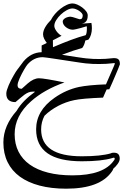

<svg xmlns="http://www.w3.org/2000/svg" viewBox="-76 -756 777 1125"><path d="M625.5 173.8Q625.5 181.6 622.1 189.5Q618.7 197.3 613.3 204.8Q607.9 212.4 601.3 219.5Q594.7 226.6 587.9 232.4Q585.9 240.7 579.1 249.5Q509.8 349.6 312 349.6Q224.6 349.6 156.2 331.5Q87.9 313.5 40.5 279.1Q-6.8 244.6 -31.5 194.1Q-56.2 143.6 -56.2 79.1Q-56.2 28.3 -36.1 -18.1Q-16.1 -64.5 21 -106Q39.6 -137.7 66.4 -165Q93.3 -192.4 129.4 -218.3Q126 -219.2 122.8 -219.2Q119.6 -219.2 116.7 -219.2Q102.5 -219.2 90.8 -214.4Q79.1 -209.5 67.4 -201.2Q55.7 -192.9 43 -181.6Q30.3 -170.4 14.6 -157.7Q-39.1 -157.7 -39.1 -207.5Q-39.1 -216.8 -35.2 -229.5Q-31.2 -242.2 -25.1 -256.6Q-19 -271 -11.5 -285.6Q-3.9 -300.3 3.2 -312.7Q10.3 -325.2 16.1 -334.5Q22 -343.8 24.9 -347.2Q26.4 -348.6 32 -356.4Q37.6 -364.3 44.2 -372.8Q50.8 -381.3 55.9 -388.4Q61 -395.5 61.5 -396Q83.5 -421.9 109.6 -435.5Q135.7 -449.2 168 -450.2V-489.7Q169.9 -490.7 173.8 -492.4Q177.7 -494.1 182.4 -496.3Q187 -498.5 191.4 -500.7Q195.8 -502.9 198.2 -504.4Q188.5 -517.1 182.4 -529.8Q176.3 -542.5 176.3 -555.2Q176.3 -575.2 189.5 -597.4Q202.6 -619.6 222.2 -638.7Q231 -656.7 246.1 -674.1Q261.2 -691.4 278.8 -705.1Q296.4 -718.8 314.9 -727.3Q333.5 -735.8 349.1 -735.8Q361.8 -735.8 377.2 -729Q392.6 -722.2 406.2 -711.9Q419.9 -701.7 429 -689.5Q438 -677.2 438 -666Q438 -642.6 428.7 -631.1Q419.4 -619.6 401.4 -617.2L459.5 -621.6Q460.9 -617.2 461.7 -607.2Q462.4 -597.2 462.4 -590.3Q462.4 -570.3 457 -552.7Q451.7 -535.2 442.4 -523.9Q438 -522.5 433.3 -521.2Q428.7 -520 423.8 -518.6Q421.4 -505.4 416.7 -494.1Q412.1 -482.9 405.8 -475.1Q381.3 -468.3 351.8 -458.5Q322.3 -448.7 287.1 -435.1Q309.1 -431.6 330.8 -428.2Q352.5 -424.8 371.6 -421.9Q390.6 -418.9 405.5 -417Q420.4 -415 428.2 -414.1Q450.2 -411.6 469.2 -410.9Q488.3 -410.2 505.9 -410.2Q543.9 -410.2 579.6 -414.6H580.1Q584.5 -415.5 587.6 -415.5Q590.8 -415.5 592.3 -415.5Q610.4 -415.5 618.4 -407.7Q626.5 -399.9 626.5 -379.4Q623 -368.7 615.5 -350.6Q607.9 -332.5 599.1 -311.8Q590.3 -291 581.1 -270Q571.8 -249 564.5 -232.9Q560.5 -232.4 556.6 -232.4Q552.7 -232.4 548.8 -231.9Q543 -219.2 537.6 -206.8Q532.2 -194.3 527.8 -184.1Q466.3 -181.6 424.3 -178Q382.3 -174.3 356.9 -168.9H357.4Q334 -164.1 310.3 -155.5Q286.6 -147 264.4 -135.3Q242.2 -123.5 221.9 -109.1Q201.7 -94.7 184.6 -77.6Q165 -40.5 165 2Q165 159.7 403.3 159.7Q516.1 159.7 574.7 142.1Q576.7 140.1 581.5 139.4Q586.4 138.7 591.3 138.7Q609.4 138.7 617.4 147.5Q625.5 156.2 625.5 173.8ZM591.8 183.6Q596.2 178.7 596.2 173.8Q596.2 168 591.3 168Q586.9 168 583 169.9Q519.5 189 403.3 189Q135.7 189 135.7 2Q135.7 -107.9 243.2 -182.6Q310.1 -230 387.7 -246.6Q414.6 -252 453.4 -255.9Q492.2 -259.8 544.9 -261.7L591.3 -368.2Q593.8 -373.5 595 -377.7Q596.2 -381.8 597.2 -384.3Q597.2 -386.2 592.3 -386.2Q590.8 -386.2 588.4 -386Q585.9 -385.7 583 -385.3Q547.4 -380.9 505.9 -380.9Q486.8 -380.9 466.8 -381.6Q446.8 -382.3 424.8 -384.8Q415 -385.7 394.3 -388.9Q373.5 -392.1 347.2 -396Q320.8 -399.9 292.5 -404.3Q264.2 -408.7 239.5 -412.4Q214.8 -416 197 -418.5Q179.2 -420.9 174.3 -420.9Q121.6 -420.9 84 -377Q81.5 -374 76.2 -366Q70.8 -357.9 64.5 -346.9Q58.1 -335.9 51.5 -323.2Q44.9 -310.5 39.3 -298.1Q33.7 -285.6 30.3 -274.7Q26.9 -263.7 26.9 -256.3Q26.9 -235.8 51.3 -235.8Q50.8 -235.8 85.9 -266.6Q121.1 -297.4 152.3 -297.4Q182.6 -297.4 301.8 -272.9Q182.1 -230.5 105.5 -162.1Q9.8 -77.1 9.8 30.3Q9.8 87.9 32.5 132.8Q55.2 177.7 98.6 208.5Q142.1 239.3 205.1 255.4Q268.1 271.5 348.6 271.5Q531.7 271.5 591.8 183.6ZM431.6 -602.5Q431.6 -602.5 421.6 -599.1Q411.6 -595.7 397.7 -592Q383.8 -588.4 370.1 -585.2Q356.4 -582 349.1 -582Q339.8 -582 329.6 -585.9Q319.3 -589.8 310.8 -596.4Q302.2 -603 296.9 -611.8Q291.5 -620.6 291.5 -630.4Q291.5 -635.7 295.7 -640.9Q299.8 -646 306.4 -649.9Q313 -653.8 321.3 -656Q329.6 -658.2 337.4 -658.2Q341.8 -658.2 350.1 -655.8Q358.4 -653.3 366.9 -650.6Q375.5 -647.9 382.6 -645.5Q389.6 -643.1 391.6 -643.1Q408.7 -643.1 408.7 -666Q408.7 -672.4 402.6 -679.4Q396.5 -686.5 387.5 -692.6Q378.4 -698.7 367.9 -702.6Q357.4 -706.5 349.1 -706.5Q334 -706.5 315.4 -696.5Q296.9 -686.5 280.5 -671.1Q264.2 -655.8 253.2 -637.9Q242.2 -620.1 242.2 -604Q242.2 -596.7 246.3 -587.9Q250.5 -579.1 256.6 -571Q262.7 -563 270.3 -556.4Q277.8 -549.8 284.7 -546.4Q268.6 -537.6 255.9 -531.2Q243.2 -524.9 233.9 -520L234.4 -479.5Q293.5 -504.9 340.3 -522.2Q387.2 -539.6 425.8 -549.8Q429.2 -553.7 431.2 -564.5Q433.1 -575.2 433.1 -590.3Q433.1 -598.1 431.6 -602.5Z"/></svg>

Font: XB Kayhan Sayeh
Style: Regular
Weight: 700
Designer: Behnam
Foundry: Irmug
Version: Version 7.300 2009